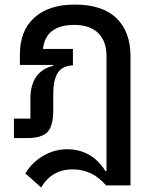

<svg xmlns="http://www.w3.org/2000/svg" viewBox="-20 -604 667 840"><path d="M307 -584Q428 -584 489.5 -524.5Q551 -465 551 -357V207H444Q384 137 298 137Q207 137 160 216L91 155Q120 106 169.5 77.5Q219 49 273 49Q381 49 441 144H446V-358Q446 -424 409.5 -459.5Q373 -495 305 -495Q180 -495 168 -390H299V-318Q252 -316 232.5 -285Q213 -254 213 -192V-123Q213 -53 188 -26.5Q163 0 99 0H41V-85H113V-171Q113 -292 213 -316V-320H67V-366Q67 -470 130.5 -527Q194 -584 307 -584Z"/></svg>

Font: Anuphan Medium
Style: Regular
Weight: 500
Designer: Mike Abbink, Paul van der Laan, Pieter van Rosmalen, Mint Tantisuwanna
Foundry: Bold Monday; Cadson Demak
Version: Version 3.002;hotconv 1.0.109;makeotfexe 2.5.65596